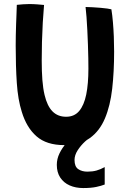

<svg xmlns="http://www.w3.org/2000/svg" viewBox="-20 -699 646 948"><path d="M497 126V212Q481 218.5 455.2 224Q429.5 229.5 390.5 229.5Q353.5 229.5 324 216.5Q294.5 203.5 277.5 177.8Q260.5 152 260.5 115Q260.5 85.5 273.8 58.2Q287 31 307.2 8.2Q327.5 -14.5 349.2 -31Q371 -47.5 388 -56L438.5 -30Q421.5 -20 400.2 -0.5Q379 19 363.5 43Q348 67 348 91Q348 123.5 366.2 136Q384.5 148.5 411.5 148.5Q437 148.5 456.5 143Q476 137.5 497 126ZM297 17.5Q210 17.5 160.5 -25.8Q111 -69 87.5 -147Q68.5 -207 63 -289.5Q57.5 -372 57.5 -474Q57.5 -497.5 58 -524.5Q58.5 -551.5 59.5 -579Q60.5 -606.5 61.5 -631.2Q62.5 -656 63 -675Q78 -676.5 93.8 -677.8Q109.5 -679 124 -679Q144 -679 163.5 -677.5Q183 -676 197.5 -674.5Q194 -634.5 191.2 -587.2Q188.5 -540 187.2 -491.8Q186 -443.5 186 -400.5Q186 -346.5 189.2 -304.2Q192.5 -262 200 -230.5Q213 -175.5 239.2 -149Q265.5 -122.5 306.5 -122.5Q347 -122.5 371 -151Q395 -179.5 405.8 -232.5Q416.5 -285.5 416.5 -359.5Q416.5 -381 416 -412Q415.5 -443 414.2 -478.5Q413 -514 411.2 -549Q409.5 -584 407.2 -614.2Q405 -644.5 402.5 -664.5Q417.5 -664.5 437 -663.2Q456.5 -662 475.8 -660.5Q495 -659 509.8 -656.8Q524.5 -654.5 530 -653Q534.5 -625 537.5 -590.2Q540.5 -555.5 542 -518Q543.5 -480.5 543.5 -444Q543.5 -345 534 -261Q524.5 -177 498.2 -114.5Q472 -52 423.5 -17.2Q375 17.5 297 17.5Z"/></svg>

Font: Grandstander Thin Medium
Style: Regular
Weight: 500
Version: Version 1.200